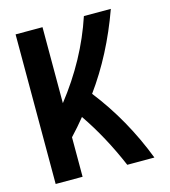

<svg xmlns="http://www.w3.org/2000/svg" viewBox="-109 -820 804 908"><g transform="rotate(-15 293.0 -366.0)"><path d="M51.3 0V-732.4H183.1V-360.4Q320.3 -535.2 385.7 -732.4H517.6Q443.8 -526.4 328.1 -367.2Q456.5 -203.1 534.7 0H401.9Q337.4 -151.4 253.4 -273.9Q220.7 -233.4 183.1 -193.4V0Z"/></g></svg>

Font: Consola Mono
Style: Bold
Weight: 700
Monospace: yes
Designer: Wojciech Kalinowski "wmk69" (wmk69@o2.pl)
Foundry: Wojciech Kalinowski "wmk69" (wmk69@o2.pl)
Version: Version 2.1.0